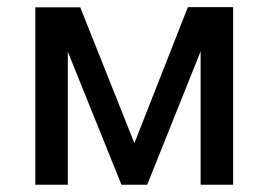

<svg xmlns="http://www.w3.org/2000/svg" viewBox="-20 -508 738 528"><path d="M77.1 0V-487.8H200.7L349.6 -114.3L496.6 -488.3H621.1V0H531.7V-366.7L384.8 0H314L166.5 -365.7V0Z"/></svg>

Font: Acari Sans Medium
Style: Regular
Weight: 500
Designer: Alfredo Marco Pradil and Stefan Peev
Foundry: Hanken Design Co.
Version: Version 1.045